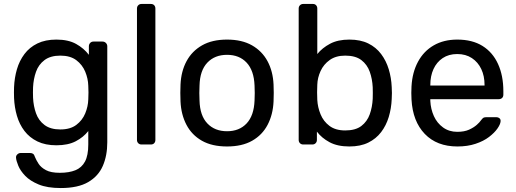

<svg xmlns="http://www.w3.org/2000/svg" viewBox="-20 -730 2609 970"><path d="M287 220Q219 220 175.5 202Q132 184 107.5 158.5Q83 133 72.5 107.5Q62 82 61 67Q60 57 67.5 50Q75 43 84 43H132Q141 43 147 47Q153 51 157 64Q163 79 175 97.5Q187 116 212 129.5Q237 143 282 143Q329 143 361 130Q393 117 409.5 86Q426 55 426 0V-68Q402 -37 363 -16.5Q324 4 265 4Q209 4 169 -15.5Q129 -35 103.5 -68.5Q78 -102 65.5 -145Q53 -188 51 -235Q50 -263 51 -290Q53 -337 65.5 -380Q78 -423 103.5 -457Q129 -491 169 -510.5Q209 -530 265 -530Q325 -530 364.5 -508Q404 -486 429 -453V-496Q429 -506 435.5 -513Q442 -520 452 -520H498Q508 -520 515 -513Q522 -506 522 -496V-11Q522 56 499.5 108Q477 160 425.5 190Q374 220 287 220ZM285 -76Q335 -76 365.5 -99Q396 -122 410.5 -157Q425 -192 426 -228Q427 -242 427 -262.5Q427 -283 426 -297Q425 -333 410.5 -368Q396 -403 365.5 -426Q335 -449 285 -449Q235 -449 205 -426.5Q175 -404 162 -367.5Q149 -331 147 -289Q146 -263 147 -236Q149 -194 162 -157.5Q175 -121 205 -98.5Q235 -76 285 -76Z M695 0Q685 0 678.5 -6.5Q672 -13 672 -23V-687Q672 -697 678.5 -703.5Q685 -710 695 -710H742Q753 -710 759 -703.5Q765 -697 765 -687V-23Q765 -13 759 -6.5Q753 0 742 0Z M1127 10Q1051 10 1000 -19Q949 -48 922 -99.5Q895 -151 892 -217Q891 -234 891 -260.5Q891 -287 892 -303Q895 -370 922.5 -421Q950 -472 1001 -501Q1052 -530 1127 -530Q1202 -530 1253 -501Q1304 -472 1331.5 -421Q1359 -370 1362 -303Q1363 -287 1363 -260.5Q1363 -234 1362 -217Q1359 -151 1332 -99.5Q1305 -48 1254 -19Q1203 10 1127 10ZM1127 -67Q1189 -67 1226 -106.5Q1263 -146 1266 -222Q1267 -237 1267 -260Q1267 -283 1266 -298Q1263 -374 1226 -413.5Q1189 -453 1127 -453Q1065 -453 1027.5 -413.5Q990 -374 988 -298Q987 -283 987 -260Q987 -237 988 -222Q990 -146 1027.5 -106.5Q1065 -67 1127 -67Z M1745 10Q1685 10 1645 -11.5Q1605 -33 1581 -65V-23Q1581 -13 1574.5 -6.5Q1568 0 1558 0H1512Q1502 0 1495.5 -6.5Q1489 -13 1489 -23V-687Q1489 -697 1495.5 -703.5Q1502 -710 1512 -710H1561Q1571 -710 1577 -703.5Q1583 -697 1583 -687V-457Q1608 -488 1647.5 -509Q1687 -530 1745 -530Q1801 -530 1840.5 -510.5Q1880 -491 1905.5 -457Q1931 -423 1944 -380Q1957 -337 1959 -290Q1960 -274 1960 -260Q1960 -246 1959 -230Q1957 -182 1944 -139Q1931 -96 1905.5 -62.5Q1880 -29 1840.5 -9.5Q1801 10 1745 10ZM1724 -71Q1776 -71 1805.5 -93.5Q1835 -116 1848 -152.5Q1861 -189 1863 -231Q1864 -260 1863 -289Q1861 -331 1848 -367.5Q1835 -404 1805.5 -426.5Q1776 -449 1724 -449Q1677 -449 1646 -427Q1615 -405 1599.5 -371Q1584 -337 1583 -302Q1582 -286 1582 -263.5Q1582 -241 1583 -225Q1585 -188 1599.5 -152.5Q1614 -117 1644.5 -94Q1675 -71 1724 -71Z M2291 10Q2187 10 2126 -53.5Q2065 -117 2059 -227Q2058 -240 2058 -260.5Q2058 -281 2059 -294Q2063 -365 2092 -418.5Q2121 -472 2171.5 -501Q2222 -530 2290 -530Q2366 -530 2417.5 -498Q2469 -466 2496 -407Q2523 -348 2523 -269V-252Q2523 -241 2516.5 -235Q2510 -229 2500 -229H2154Q2154 -228 2154 -225Q2154 -222 2154 -220Q2156 -179 2172 -143.5Q2188 -108 2218.5 -86Q2249 -64 2290 -64Q2326 -64 2350 -75Q2374 -86 2389 -99.5Q2404 -113 2409 -121Q2418 -133 2423 -135.5Q2428 -138 2439 -138H2488Q2497 -138 2503.5 -132.5Q2510 -127 2509 -117Q2508 -102 2493 -80.5Q2478 -59 2450.5 -38Q2423 -17 2382.5 -3.5Q2342 10 2291 10ZM2154 -298H2428V-301Q2428 -346 2411.5 -381Q2395 -416 2364 -436.5Q2333 -457 2290 -457Q2247 -457 2216.5 -436.5Q2186 -416 2170 -381Q2154 -346 2154 -301Z"/></svg>

Font: DVN-Rubik
Style: Regular
Weight: 400
Designer: Hubert and Fischer
Foundry: Hubert & Fischer
Version: Version 2.102